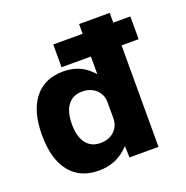

<svg xmlns="http://www.w3.org/2000/svg" viewBox="-131 -851 953 983"><g transform="rotate(-20 345.0 -360.0)"><path d="M244 -553V-677H664V-553ZM244 10Q142 10 86.5 -60Q31 -130 31 -260Q31 -390 86.5 -460Q142 -530 244 -530Q293 -530 331 -513Q369 -496 402 -459H404V-730H571V0H413L411 -61H409Q375 -25 334.5 -7.5Q294 10 244 10ZM300 -120Q331 -120 354.5 -132.5Q378 -145 391 -167Q404 -189 404 -217V-303Q404 -332 391 -353.5Q378 -375 354.5 -387.5Q331 -400 300 -400Q249 -400 221.5 -364Q194 -328 194 -260Q194 -193 221.5 -156.5Q249 -120 300 -120Z"/></g></svg>

Font: M PLUS 2 ExtraBold
Style: Regular
Weight: 800
Version: Version 1.001